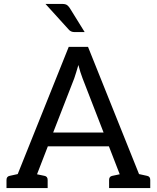

<svg xmlns="http://www.w3.org/2000/svg" viewBox="-20 -955 796 975"><path d="M13 0V-41Q13 -59 29 -62L70 -71L329 -717H427L686 -71L727 -62Q743 -59 743 -41V0H534V-41Q534 -59 550 -62L588 -70L533 -212H223L168 -70L206 -62Q222 -59 222 -41V0ZM357 -557 250 -282H506L399 -558Q388 -586 378 -625Q372 -605 367 -588Q362 -571 357 -557ZM211 -935H296Q312 -935 320 -929.5Q328 -924 335 -913L410 -792H359Q339 -792 328 -806Z"/></svg>

Font: Aleo
Style: Regular
Weight: 400
Designer: Alessio Laiso
Foundry: Alessio Laiso
Version: Version 2.001; ttfautohint (v1.8.4.7-5d5b);gftools[0.9.29]